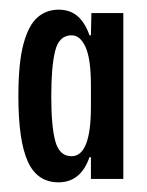

<svg xmlns="http://www.w3.org/2000/svg" viewBox="-20 -756 304 397"><path d="M101 -379Q57 -379 37.5 -422Q18 -465 18 -557Q18 -626 28.5 -665Q39 -704 57.5 -720Q76 -736 101 -736Q125 -736 140.5 -722.5Q156 -709 165 -683H168L169 -729H235V-386H168V-431H165Q147 -379 101 -379ZM128 -433Q168 -433 168 -535V-579Q168 -634 157 -658.5Q146 -683 128 -683Q102 -683 94 -650.5Q86 -618 86 -557Q86 -494 94.5 -463.5Q103 -433 128 -433Z"/></svg>

Font: Mona Sans Condensed Medium
Style: Regular
Weight: 500
Width: 3
Designer: Deni Anggara
Foundry: GitHub
Version: Version 1.001; ttfautohint (v1.8.4.7-5d5b);gftools[0.9.31]